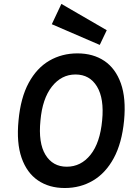

<svg xmlns="http://www.w3.org/2000/svg" viewBox="-20 -930 655 964"><path d="M304.9 14Q226.9 14 170.8 -24.1Q114.8 -62.1 88.4 -137.5Q62.1 -213 73 -324.9Q83.5 -439 124 -513.8Q164.6 -588.7 227.8 -625.4Q291 -662 369 -662Q447.6 -662 503.8 -624.3Q560 -586.6 586.8 -511.6Q613.5 -436.6 603 -324.9Q592 -211.5 551.3 -136.3Q510.6 -61.1 447.3 -23.6Q384 14 304.9 14ZM315.1 -93Q386.6 -93 434.5 -153Q482.5 -212.9 492.9 -326Q503.5 -434.9 467 -495.5Q430.5 -556 359 -556Q288.6 -556 240.7 -495.4Q192.8 -434.7 183.1 -324.9Q171.8 -212.5 208.3 -152.7Q244.8 -93 315.1 -93ZM480.8 -704.5 240.1 -808.4 288.2 -910.4 516 -778.3Z"/></svg>

Font: Karla
Style: Italic
Weight: 400
Italic angle: -8°
Designer: Jonathan Pinhorn
Version: Version 2.004;gftools[0.9.33]